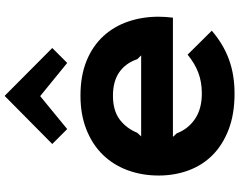

<svg xmlns="http://www.w3.org/2000/svg" viewBox="-120 -880 1009 810"><g transform="rotate(-90 385.0 -474.5)"><path d="M588 -759 525 -696 385 -810 246 -696 183 -759 385 -959H387ZM720 -310Q720 -298 719 -281.5Q718 -265 716 -250H213L228 -234Q246 -186 288.5 -157Q331 -128 396 -128Q444 -128 483 -142.5Q522 -157 560 -188L661 -86Q604 -37 539.5 -13.5Q475 10 396 10Q309 10 244 -15Q179 -40 136 -83Q93 -126 71.5 -184.5Q50 -243 50 -310Q50 -381 72.5 -441.5Q95 -502 138 -546Q181 -590 244 -615Q307 -640 387 -640Q471 -640 533.5 -614.5Q596 -589 637.5 -544Q679 -499 699.5 -439Q720 -379 720 -310ZM557 -384 541 -400Q524 -450 485.5 -476.5Q447 -503 387 -503Q325 -503 287.5 -475.5Q250 -448 230 -400L215 -384Z"/></g></svg>

Font: TypoPRO Sinkin Sans
Style: 700 Bold
Weight: 700
Designer: Keith Bates
Foundry: K-Type
Version: Sinkin Sans (version 1.0)  by Keith Bates   •   © 2014   www